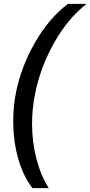

<svg xmlns="http://www.w3.org/2000/svg" viewBox="-20 -813 471 1000"><path d="M49 -181Q49 -261 63 -330Q90 -466 162.5 -592Q235 -718 334 -793H431Q333 -717 261 -588.5Q189 -460 162 -321Q147 -245 147 -169Q147 -73 170 15Q193 103 234 167H149Q100 103 74.5 12Q49 -79 49 -181Z"/></svg>

Font: Mona Sans Medium
Style: Italic
Weight: 500
Italic angle: -11.7°
Designer: Deni Anggara
Foundry: GitHub
Version: Version 2.000